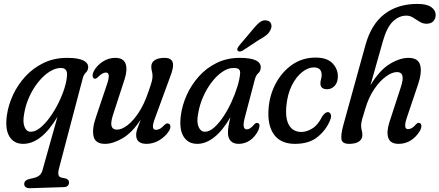

<svg xmlns="http://www.w3.org/2000/svg" viewBox="-20 -746 2305 1007"><path d="M140 241Q107 242 107 218.5Q107 198.5 138.5 191.5Q170.5 186 183.8 176.2Q197 166.5 202 149.5L281.5 -133.5Q237 -60 192.5 -25.8Q148 8.5 101.5 8.5Q53.5 8.5 29.8 -29.5Q6 -67.5 16 -140.5Q23.5 -194.5 48.2 -248Q73 -301.5 113.5 -345.5Q154 -389.5 209 -416Q264 -442.5 332.5 -442.5Q390 -442.5 417.2 -428.8Q444.5 -415 442.5 -391Q441 -375.5 429.8 -364.8Q418.5 -354 413.5 -333.5L289 139Q284.5 156 286.2 168.5Q288 181 300 185L324.5 190Q342 196 342 210Q342 235 313 235.5ZM106.5 -148.5Q98.5 -105.5 108.8 -80.2Q119 -55 141.5 -55Q165.5 -55 191.5 -76.2Q217.5 -97.5 242.5 -132.2Q267.5 -167 287.5 -207.8Q307.5 -248.5 319.5 -288Q331.5 -327.5 331.5 -357.5Q331.5 -389.5 299 -389.5Q270 -389.5 239.2 -369.8Q208.5 -350 181 -316Q153.5 -282 133.8 -238.8Q114 -195.5 106.5 -148.5Z M862 -98Q872 -96.5 873.5 -84.8Q875 -73 866.5 -59.5Q847.5 -29.5 815.5 -10.5Q783.5 8.5 748.5 8.5Q694 8.5 694 -39Q694 -53.5 700.5 -71.8Q707 -90 718.5 -119Q672.5 -49.5 622.2 -20.5Q572 8.5 531 8.5Q480 8.5 470.8 -30.8Q461.5 -70 484 -134L541 -303.5Q562.5 -365.5 535.5 -365.5Q517.5 -365.5 494.5 -342.5Q483 -330.5 476 -333.5Q468 -334.5 466 -345.5Q464 -356.5 472.5 -374Q489 -403.5 519.2 -423Q549.5 -442.5 584.5 -442.5Q628 -442.5 638.8 -411.5Q649.5 -380.5 633.5 -330.5L573.5 -146Q559.5 -103.5 565 -84.8Q570.5 -66 593.5 -66Q618.5 -66 648.8 -89.2Q679 -112.5 707.8 -156.2Q736.5 -200 757 -261Q771.5 -301 775.8 -318Q780 -335 780 -346Q780 -360 776.8 -371.5Q773.5 -383 773.5 -397Q773.5 -418.5 791.8 -430.5Q810 -442.5 843 -442.5Q878.5 -442.5 885.8 -418.8Q893 -395 872.5 -343.5L794.5 -130.5Q781 -95.5 782.2 -80.2Q783.5 -65 798 -65Q807.5 -65 818 -70.2Q828.5 -75.5 843.5 -91.5Q854.5 -101.5 862 -98Z M1264.5 -131.5Q1255 -96 1258.5 -81.8Q1262 -67.5 1273.5 -67.5Q1283 -67.5 1292 -73.2Q1301 -79 1313.5 -93.5Q1322.5 -103.5 1331 -101Q1348.5 -97.5 1335.5 -64Q1319 -29 1291.5 -10.2Q1264 8.5 1232 8.5Q1204 8.5 1189.8 -7Q1175.5 -22.5 1175.5 -50Q1175.5 -63.5 1178.2 -82Q1181 -100.5 1188.5 -131Q1147 -60 1103.2 -25.8Q1059.5 8.5 1014.5 8.5Q967 8.5 943 -29.5Q919 -67.5 928.5 -140.5Q935.5 -194.5 959.5 -247.8Q983.5 -301 1023 -345.2Q1062.5 -389.5 1116.5 -416Q1170.5 -442.5 1237.5 -442.5Q1351 -442.5 1347.5 -390Q1346 -372 1334.5 -362Q1323 -352 1317 -331ZM1019 -149Q1010.5 -104.5 1021.8 -79.8Q1033 -55 1054.5 -55Q1078 -55 1103 -77Q1128 -99 1151.5 -134.2Q1175 -169.5 1194 -211Q1213 -252.5 1225.2 -292.5Q1237.5 -332.5 1239.5 -362.5Q1240 -376 1232.8 -382.8Q1225.5 -389.5 1204 -389.5Q1176 -389.5 1146.5 -369.5Q1117 -349.5 1090.8 -315.5Q1064.5 -281.5 1045.5 -238.5Q1026.5 -195.5 1019 -149ZM1302 -587Q1323 -613.5 1341 -628.2Q1359 -643 1379.5 -638.5Q1396.5 -635.5 1401.8 -621.2Q1407 -607 1399.5 -591Q1392.5 -574.5 1378 -562.5Q1363.5 -550.5 1340 -538L1251 -479.5Q1244 -476 1236.8 -475.8Q1229.5 -475.5 1226.5 -480.5Q1222.5 -486 1225.8 -493Q1229 -500 1234.5 -507Z M1626 -392.5Q1596 -392.5 1565 -368.2Q1534 -344 1511 -298.8Q1488 -253.5 1482 -191Q1475.5 -124 1496.2 -89Q1517 -54 1561 -54Q1589.5 -54 1619 -72.8Q1648.5 -91.5 1670 -135.5Q1686 -158 1699.5 -158Q1709 -158 1714.5 -147Q1720 -136 1710 -112.5Q1690 -64 1645.8 -27.8Q1601.5 8.5 1527 8.5Q1452 8.5 1417 -40.5Q1382 -89.5 1388.5 -175Q1393.5 -246.5 1426 -307.8Q1458.5 -369 1512.2 -406.5Q1566 -444 1635.5 -444Q1695 -444 1723.5 -414.5Q1752 -385 1752 -345.5Q1752 -313.5 1735.2 -295.8Q1718.5 -278 1696 -278Q1660.5 -278 1660.5 -308.5Q1660.5 -320.5 1663.8 -330.2Q1667 -340 1667 -352.5Q1667 -392.5 1626 -392.5Z M1895 -173Q1882.5 -133.5 1878.2 -116.5Q1874 -99.5 1874 -88Q1874 -74 1877.2 -62.8Q1880.5 -51.5 1880.5 -37.5Q1880.5 -15.5 1862.2 -3.5Q1844 8.5 1811 8.5Q1775.5 8.5 1771 -14.5Q1766.5 -37.5 1781 -91L1896.5 -509Q1927 -619.5 1996.8 -672.5Q2066.5 -725.5 2169 -725.5Q2218.5 -725.5 2241.8 -708.8Q2265 -692 2265 -667.5Q2265 -647.5 2252.5 -634.5Q2240 -621.5 2217 -621.5Q2197.5 -621.5 2180.5 -632.2Q2163.5 -643 2146.8 -653.5Q2130 -664 2111.5 -664Q2072.5 -664 2040.5 -633.2Q2008.5 -602.5 1988 -529.5L1923 -299Q1970.5 -377.5 2023.5 -410Q2076.5 -442.5 2122 -442.5Q2174 -442.5 2184 -403.5Q2194 -364.5 2171.5 -300L2114.5 -131Q2093 -68.5 2120 -68.5Q2128.5 -68.5 2138.8 -73.8Q2149 -79 2162 -94Q2172 -104.5 2179.5 -101Q2187.5 -99.5 2189.8 -88.8Q2192 -78 2182.5 -60Q2163.5 -28 2134.8 -9.8Q2106 8.5 2071 8.5Q2027.5 8.5 2016.8 -22.5Q2006 -53.5 2022 -104L2082 -288Q2096 -330.5 2090.5 -349.2Q2085 -368 2062 -368Q2036.5 -368 2004.5 -345Q1972.5 -322 1942.8 -278.5Q1913 -235 1895 -173Z"/></svg>

Font: Fraunces 144pt S100
Style: Italic
Weight: 400
Italic angle: -16°
Version: Version 1.000; ttfautohint (v1.8.3)